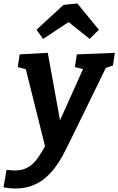

<svg xmlns="http://www.w3.org/2000/svg" viewBox="-76 -843 681 1105"><path d="M11 242Q-21 242 -56 235L-38 134Q-24 136 -12.5 137Q-1 138 10 138Q53 138 84 120.5Q115 103 141 67Q167 31 196 -26L189 22L70 -455L80 -443L26 -457L37 -530L199 -539L281 -87L244 -94L407 -457L412 -443L355 -457L366 -530L585 -539L574 -466L515 -446L536 -458L313 -2Q300 24 282.5 56.5Q265 89 240.5 121.5Q216 154 184 181.5Q152 209 109 225.5Q66 242 11 242ZM172 -619 134 -672 290 -815 369 -823 493 -672 440 -619 275 -751 370 -750Z"/></svg>

Font: Bitter Thin
Style: Bold Italic
Weight: 700
Italic angle: -9°
Version: Version 3.021